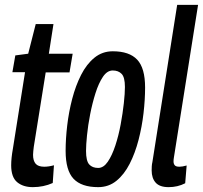

<svg xmlns="http://www.w3.org/2000/svg" viewBox="-20 -760 835 790"><path d="M202 -80 197 -7Q159 10 115 10Q75 10 50.5 -10.5Q26 -31 26 -80Q26 -109 33 -148L83 -463H31L43 -532L96 -539L127 -661H200L181 -539H279L266 -462H168L119 -156Q118 -147 117 -138.5Q116 -130 116 -123Q116 -99 126.5 -86.5Q137 -74 162 -74Q171 -74 181 -75.5Q191 -77 202 -80Z M384 10Q315 10 282.5 -24.5Q250 -59 250 -139Q250 -188 256.5 -243.5Q263 -299 277 -353Q291 -407 313.5 -451.5Q336 -496 368.5 -522.5Q401 -549 444 -549Q512 -549 544.5 -514.5Q577 -480 577 -400Q577 -350 570.5 -294Q564 -238 550 -184Q536 -130 513.5 -86Q491 -42 459 -16Q427 10 384 10ZM384 -69Q406 -69 423.5 -94.5Q441 -120 454.5 -161Q468 -202 476.5 -248Q485 -294 489.5 -335Q494 -376 494 -402Q494 -442 480.5 -456Q467 -470 444 -470Q421 -470 403.5 -444Q386 -418 373 -377Q360 -336 351 -290Q342 -244 338 -203.5Q334 -163 334 -139Q334 -98 347 -83.5Q360 -69 384 -69Z M709 -740H795L699 -134Q697 -121 695.5 -112Q694 -103 694 -96Q694 -86 699 -80Q704 -74 718 -74Q730 -74 748 -79L742 -6Q711 10 674 10Q637 10 620.5 -8.5Q604 -27 604 -59Q604 -67 604.5 -76Q605 -85 607 -93Z"/></svg>

Font: Georama Condensed Medium
Style: Italic
Weight: 500
Width: 3
Italic angle: -9°
Designer: Jean-Baptiste Levee
Foundry: Production Type
Version: Version 1.000